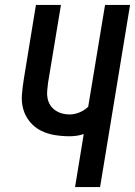

<svg xmlns="http://www.w3.org/2000/svg" viewBox="-20 -755 545 775"><path d="M283 0 318 -214Q303 -209 289 -207Q275 -205 261 -205Q230 -205 200 -210Q170 -215 144.5 -228Q119 -241 100.5 -263.5Q82 -286 74 -314Q66 -342 68.5 -373Q71 -404 76 -435L125 -735H226L174 -421Q172 -405 170.5 -389Q169 -373 172 -358Q175 -343 183 -330.5Q191 -318 203.5 -309.5Q216 -301 230.5 -297Q245 -293 261 -293Q280 -293 300 -301Q320 -309 336 -324L404 -735H505L384 0Z"/></svg>

Font: Iosevka Term Curly SmBd Obl
Style: Regular
Weight: 600
Italic angle: -9°
Designer: Belleve Invis
Foundry: Belleve Invis
Version: Version 32.3.0